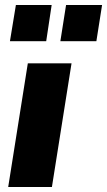

<svg xmlns="http://www.w3.org/2000/svg" viewBox="-20 -753 431 773"><path d="M13 0 92 -498H268L189 0ZM223 -587 246 -733H391L368 -587ZM20 -587 44 -733H188L166 -587Z"/></svg>

Font: Nunito Sans 10pt SemiCondensed Black
Style: Italic
Weight: 900
Width: 4
Italic angle: -9°
Designer: Vernon Adams
Foundry: Vernon Adams
Version: Version 3.101;gftools[0.9.27]